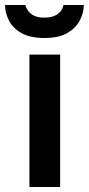

<svg xmlns="http://www.w3.org/2000/svg" viewBox="-52 -743 353 763"><path d="M65 0V-526H187V0ZM124 -592Q67 -592 32.5 -612Q-2 -632 -17 -662.5Q-32 -693 -32 -723H49Q51 -713 59 -701Q67 -689 82.5 -681Q98 -673 124 -673Q150 -673 166.5 -681Q183 -689 191 -701Q199 -713 200 -723H281Q281 -693 265.5 -662.5Q250 -632 216 -612Q182 -592 124 -592Z"/></svg>

Font: Archivo Variable SemiBold
Style: Regular
Weight: 600
Designer: Hector Gatti
Foundry: Omnibus-Type
Version: Version 2.001